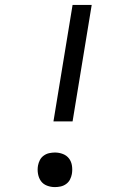

<svg xmlns="http://www.w3.org/2000/svg" viewBox="-20 -755 540 783"><path d="M198 -260 276 -735H354L276 -260ZM204 8Q187 8 171.5 2Q156 -4 147 -16.5Q138 -29 135 -46Q132 -63 135 -80Q137 -91 142.5 -102Q148 -113 158.5 -120.5Q169 -128 181 -130.5Q193 -133 204 -133Q221 -133 236.5 -127Q252 -121 261.5 -108.5Q271 -96 273.5 -79Q276 -62 273 -45Q271 -34 265.5 -23Q260 -12 249.5 -4.5Q239 3 227 5.5Q215 8 204 8Z"/></svg>

Font: Iosevka Fixed
Style: Italic
Weight: 400
Italic angle: -9°
Monospace: yes
Designer: Belleve Invis
Foundry: Belleve Invis
Version: Version 33.2.4